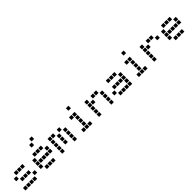

<svg xmlns="http://www.w3.org/2000/svg" viewBox="486 -2614 4428 4428"><g transform="rotate(-45 2700.0 -400.0)"><path d="M110 -491Q109 -491 109 -491Q109 -491 109 -490V-410Q109 -409 109 -409Q109 -409 110 -409H190Q191 -409 191 -409Q191 -409 191 -410V-490Q191 -491 191 -491Q191 -491 190 -491ZM210 -491Q209 -491 209 -491Q209 -491 209 -490V-410Q209 -409 209 -409Q209 -409 210 -409H290Q291 -409 291 -409Q291 -409 291 -410V-490Q291 -491 291 -491Q291 -491 290 -491ZM310 -491Q309 -491 309 -491Q309 -491 309 -490V-410Q309 -409 309 -409Q309 -409 310 -409H390Q391 -409 391 -409Q391 -409 391 -410V-490Q391 -491 391 -491Q391 -491 390 -491ZM10 -391Q9 -391 9 -391Q9 -391 9 -390V-310Q9 -309 9 -309Q9 -309 10 -309H90Q91 -309 91 -309Q91 -309 91 -310V-390Q91 -391 91 -391Q91 -391 90 -391ZM110 -291Q109 -291 109 -291Q109 -291 109 -290V-210Q109 -209 109 -209Q109 -209 110 -209H190Q191 -209 191 -209Q191 -209 191 -210V-290Q191 -291 191 -291Q191 -291 190 -291ZM210 -291Q209 -291 209 -291Q209 -291 209 -290V-210Q209 -209 209 -209Q209 -209 210 -209H290Q291 -209 291 -209Q291 -209 291 -210V-290Q291 -291 291 -291Q291 -291 290 -291ZM310 -291Q309 -291 309 -291Q309 -291 309 -290V-210Q309 -209 309 -209Q309 -209 310 -209H390Q391 -209 391 -209Q391 -209 391 -210V-290Q391 -291 391 -291Q391 -291 390 -291ZM410 -191Q409 -191 409 -191Q409 -191 409 -190V-110Q409 -109 409 -109Q409 -109 410 -109H490Q491 -109 491 -109Q491 -109 491 -110V-190Q491 -191 491 -191Q491 -191 490 -191ZM10 -91Q9 -91 9 -91Q9 -91 9 -90V-10Q9 -9 9 -9Q9 -9 10 -9H90Q91 -9 91 -9Q91 -9 91 -10V-90Q91 -91 91 -91Q91 -91 90 -91ZM110 -91Q109 -91 109 -91Q109 -91 109 -90V-10Q109 -9 109 -9Q109 -9 110 -9H190Q191 -9 191 -9Q191 -9 191 -10V-90Q191 -91 191 -91Q191 -91 190 -91ZM210 -91Q209 -91 209 -91Q209 -91 209 -90V-10Q209 -9 209 -9Q209 -9 210 -9H290Q291 -9 291 -9Q291 -9 291 -10V-90Q291 -91 291 -91Q291 -91 290 -91ZM310 -91Q309 -91 309 -91Q309 -91 309 -90V-10Q309 -9 309 -9Q309 -9 310 -9H390Q391 -9 391 -9Q391 -9 391 -10V-90Q391 -91 391 -91Q391 -91 390 -91Z M910 -791Q909 -791 909 -791Q909 -791 909 -790V-710Q909 -709 909 -709Q909 -709 910 -709H990Q991 -709 991 -709Q991 -709 991 -710V-790Q991 -791 991 -791Q991 -791 990 -791ZM810 -691Q809 -691 809 -691Q809 -691 809 -690V-610Q809 -609 809 -609Q809 -609 810 -609H890Q891 -609 891 -609Q891 -609 891 -610V-690Q891 -691 891 -691Q891 -691 890 -691ZM710 -491Q709 -491 709 -491Q709 -491 709 -490V-410Q709 -409 709 -409Q709 -409 710 -409H790Q791 -409 791 -409Q791 -409 791 -410V-490Q791 -491 791 -491Q791 -491 790 -491ZM810 -491Q809 -491 809 -491Q809 -491 809 -490V-410Q809 -409 809 -409Q809 -409 810 -409H890Q891 -409 891 -409Q891 -409 891 -410V-490Q891 -491 891 -491Q891 -491 890 -491ZM910 -491Q909 -491 909 -491Q909 -491 909 -490V-410Q909 -409 909 -409Q909 -409 910 -409H990Q991 -409 991 -409Q991 -409 991 -410V-490Q991 -491 991 -491Q991 -491 990 -491ZM610 -391Q609 -391 609 -391Q609 -391 609 -390V-310Q609 -309 609 -309Q609 -309 610 -309H690Q691 -309 691 -309Q691 -309 691 -310V-390Q691 -391 691 -391Q691 -391 690 -391ZM1010 -391Q1009 -391 1009 -391Q1009 -391 1009 -390V-310Q1009 -309 1009 -309Q1009 -309 1010 -309H1090Q1091 -309 1091 -309Q1091 -309 1091 -310V-390Q1091 -391 1091 -391Q1091 -391 1090 -391ZM610 -291Q609 -291 609 -291Q609 -291 609 -290V-210Q609 -209 609 -209Q609 -209 610 -209H690Q691 -209 691 -209Q691 -209 691 -210V-290Q691 -291 691 -291Q691 -291 690 -291ZM710 -291Q709 -291 709 -291Q709 -291 709 -290V-210Q709 -209 709 -209Q709 -209 710 -209H790Q791 -209 791 -209Q791 -209 791 -210V-290Q791 -291 791 -291Q791 -291 790 -291ZM810 -291Q809 -291 809 -291Q809 -291 809 -290V-210Q809 -209 809 -209Q809 -209 810 -209H890Q891 -209 891 -209Q891 -209 891 -210V-290Q891 -291 891 -291Q891 -291 890 -291ZM910 -291Q909 -291 909 -291Q909 -291 909 -290V-210Q909 -209 909 -209Q909 -209 910 -209H990Q991 -209 991 -209Q991 -209 991 -210V-290Q991 -291 991 -291Q991 -291 990 -291ZM1010 -291Q1009 -291 1009 -291Q1009 -291 1009 -290V-210Q1009 -209 1009 -209Q1009 -209 1010 -209H1090Q1091 -209 1091 -209Q1091 -209 1091 -210V-290Q1091 -291 1091 -291Q1091 -291 1090 -291ZM610 -191Q609 -191 609 -191Q609 -191 609 -190V-110Q609 -109 609 -109Q609 -109 610 -109H690Q691 -109 691 -109Q691 -109 691 -110V-190Q691 -191 691 -191Q691 -191 690 -191ZM710 -91Q709 -91 709 -91Q709 -91 709 -90V-10Q709 -9 709 -9Q709 -9 710 -9H790Q791 -9 791 -9Q791 -9 791 -10V-90Q791 -91 791 -91Q791 -91 790 -91ZM810 -91Q809 -91 809 -91Q809 -91 809 -90V-10Q809 -9 809 -9Q809 -9 810 -9H890Q891 -9 891 -9Q891 -9 891 -10V-90Q891 -91 891 -91Q891 -91 890 -91ZM910 -91Q909 -91 909 -91Q909 -91 909 -90V-10Q909 -9 909 -9Q909 -9 910 -9H990Q991 -9 991 -9Q991 -9 991 -10V-90Q991 -91 991 -91Q991 -91 990 -91Z M1210 -491Q1209 -491 1209 -491Q1209 -491 1209 -490V-410Q1209 -409 1209 -409Q1209 -409 1210 -409H1290Q1291 -409 1291 -409Q1291 -409 1291 -410V-490Q1291 -491 1291 -491Q1291 -491 1290 -491ZM1310 -491Q1309 -491 1309 -491Q1309 -491 1309 -490V-410Q1309 -409 1309 -409Q1309 -409 1310 -409H1390Q1391 -409 1391 -409Q1391 -409 1391 -410V-490Q1391 -491 1391 -491Q1391 -491 1390 -491ZM1510 -491Q1509 -491 1509 -491Q1509 -491 1509 -490V-410Q1509 -409 1509 -409Q1509 -409 1510 -409H1590Q1591 -409 1591 -409Q1591 -409 1591 -410V-490Q1591 -491 1591 -491Q1591 -491 1590 -491ZM1210 -391Q1209 -391 1209 -391Q1209 -391 1209 -390V-310Q1209 -309 1209 -309Q1209 -309 1210 -309H1290Q1291 -309 1291 -309Q1291 -309 1291 -310V-390Q1291 -391 1291 -391Q1291 -391 1290 -391ZM1410 -391Q1409 -391 1409 -391Q1409 -391 1409 -390V-310Q1409 -309 1409 -309Q1409 -309 1410 -309H1490Q1491 -309 1491 -309Q1491 -309 1491 -310V-390Q1491 -391 1491 -391Q1491 -391 1490 -391ZM1610 -391Q1609 -391 1609 -391Q1609 -391 1609 -390V-310Q1609 -309 1609 -309Q1609 -309 1610 -309H1690Q1691 -309 1691 -309Q1691 -309 1691 -310V-390Q1691 -391 1691 -391Q1691 -391 1690 -391ZM1210 -291Q1209 -291 1209 -291Q1209 -291 1209 -290V-210Q1209 -209 1209 -209Q1209 -209 1210 -209H1290Q1291 -209 1291 -209Q1291 -209 1291 -210V-290Q1291 -291 1291 -291Q1291 -291 1290 -291ZM1410 -291Q1409 -291 1409 -291Q1409 -291 1409 -290V-210Q1409 -209 1409 -209Q1409 -209 1410 -209H1490Q1491 -209 1491 -209Q1491 -209 1491 -210V-290Q1491 -291 1491 -291Q1491 -291 1490 -291ZM1610 -291Q1609 -291 1609 -291Q1609 -291 1609 -290V-210Q1609 -209 1609 -209Q1609 -209 1610 -209H1690Q1691 -209 1691 -209Q1691 -209 1691 -210V-290Q1691 -291 1691 -291Q1691 -291 1690 -291ZM1210 -191Q1209 -191 1209 -191Q1209 -191 1209 -190V-110Q1209 -109 1209 -109Q1209 -109 1210 -109H1290Q1291 -109 1291 -109Q1291 -109 1291 -110V-190Q1291 -191 1291 -191Q1291 -191 1290 -191ZM1410 -191Q1409 -191 1409 -191Q1409 -191 1409 -190V-110Q1409 -109 1409 -109Q1409 -109 1410 -109H1490Q1491 -109 1491 -109Q1491 -109 1491 -110V-190Q1491 -191 1491 -191Q1491 -191 1490 -191ZM1610 -191Q1609 -191 1609 -191Q1609 -191 1609 -190V-110Q1609 -109 1609 -109Q1609 -109 1610 -109H1690Q1691 -109 1691 -109Q1691 -109 1691 -110V-190Q1691 -191 1691 -191Q1691 -191 1690 -191ZM1210 -91Q1209 -91 1209 -91Q1209 -91 1209 -90V-10Q1209 -9 1209 -9Q1209 -9 1210 -9H1290Q1291 -9 1291 -9Q1291 -9 1291 -10V-90Q1291 -91 1291 -91Q1291 -91 1290 -91ZM1610 -91Q1609 -91 1609 -91Q1609 -91 1609 -90V-10Q1609 -9 1609 -9Q1609 -9 1610 -9H1690Q1691 -9 1691 -9Q1691 -9 1691 -10V-90Q1691 -91 1691 -91Q1691 -91 1690 -91Z M2010 -691Q2009 -691 2009 -691Q2009 -691 2009 -690V-610Q2009 -609 2009 -609Q2009 -609 2010 -609H2090Q2091 -609 2091 -609Q2091 -609 2091 -610V-690Q2091 -691 2091 -691Q2091 -691 2090 -691ZM1910 -491Q1909 -491 1909 -491Q1909 -491 1909 -490V-410Q1909 -409 1909 -409Q1909 -409 1910 -409H1990Q1991 -409 1991 -409Q1991 -409 1991 -410V-490Q1991 -491 1991 -491Q1991 -491 1990 -491ZM2010 -491Q2009 -491 2009 -491Q2009 -491 2009 -490V-410Q2009 -409 2009 -409Q2009 -409 2010 -409H2090Q2091 -409 2091 -409Q2091 -409 2091 -410V-490Q2091 -491 2091 -491Q2091 -491 2090 -491ZM2010 -391Q2009 -391 2009 -391Q2009 -391 2009 -390V-310Q2009 -309 2009 -309Q2009 -309 2010 -309H2090Q2091 -309 2091 -309Q2091 -309 2091 -310V-390Q2091 -391 2091 -391Q2091 -391 2090 -391ZM2010 -291Q2009 -291 2009 -291Q2009 -291 2009 -290V-210Q2009 -209 2009 -209Q2009 -209 2010 -209H2090Q2091 -209 2091 -209Q2091 -209 2091 -210V-290Q2091 -291 2091 -291Q2091 -291 2090 -291ZM2010 -191Q2009 -191 2009 -191Q2009 -191 2009 -190V-110Q2009 -109 2009 -109Q2009 -109 2010 -109H2090Q2091 -109 2091 -109Q2091 -109 2091 -110V-190Q2091 -191 2091 -191Q2091 -191 2090 -191ZM1910 -91Q1909 -91 1909 -91Q1909 -91 1909 -90V-10Q1909 -9 1909 -9Q1909 -9 1910 -9H1990Q1991 -9 1991 -9Q1991 -9 1991 -10V-90Q1991 -91 1991 -91Q1991 -91 1990 -91ZM2010 -91Q2009 -91 2009 -91Q2009 -91 2009 -90V-10Q2009 -9 2009 -9Q2009 -9 2010 -9H2090Q2091 -9 2091 -9Q2091 -9 2091 -10V-90Q2091 -91 2091 -91Q2091 -91 2090 -91ZM2110 -91Q2109 -91 2109 -91Q2109 -91 2109 -90V-10Q2109 -9 2109 -9Q2109 -9 2110 -9H2190Q2191 -9 2191 -9Q2191 -9 2191 -10V-90Q2191 -91 2191 -91Q2191 -91 2190 -91Z M2410 -491Q2409 -491 2409 -491Q2409 -491 2409 -490V-410Q2409 -409 2409 -409Q2409 -409 2410 -409H2490Q2491 -409 2491 -409Q2491 -409 2491 -410V-490Q2491 -491 2491 -491Q2491 -491 2490 -491ZM2610 -491Q2609 -491 2609 -491Q2609 -491 2609 -490V-410Q2609 -409 2609 -409Q2609 -409 2610 -409H2690Q2691 -409 2691 -409Q2691 -409 2691 -410V-490Q2691 -491 2691 -491Q2691 -491 2690 -491ZM2710 -491Q2709 -491 2709 -491Q2709 -491 2709 -490V-410Q2709 -409 2709 -409Q2709 -409 2710 -409H2790Q2791 -409 2791 -409Q2791 -409 2791 -410V-490Q2791 -491 2791 -491Q2791 -491 2790 -491ZM2410 -391Q2409 -391 2409 -391Q2409 -391 2409 -390V-310Q2409 -309 2409 -309Q2409 -309 2410 -309H2490Q2491 -309 2491 -309Q2491 -309 2491 -310V-390Q2491 -391 2491 -391Q2491 -391 2490 -391ZM2510 -391Q2509 -391 2509 -391Q2509 -391 2509 -390V-310Q2509 -309 2509 -309Q2509 -309 2510 -309H2590Q2591 -309 2591 -309Q2591 -309 2591 -310V-390Q2591 -391 2591 -391Q2591 -391 2590 -391ZM2810 -391Q2809 -391 2809 -391Q2809 -391 2809 -390V-310Q2809 -309 2809 -309Q2809 -309 2810 -309H2890Q2891 -309 2891 -309Q2891 -309 2891 -310V-390Q2891 -391 2891 -391Q2891 -391 2890 -391ZM2410 -291Q2409 -291 2409 -291Q2409 -291 2409 -290V-210Q2409 -209 2409 -209Q2409 -209 2410 -209H2490Q2491 -209 2491 -209Q2491 -209 2491 -210V-290Q2491 -291 2491 -291Q2491 -291 2490 -291ZM2810 -291Q2809 -291 2809 -291Q2809 -291 2809 -290V-210Q2809 -209 2809 -209Q2809 -209 2810 -209H2890Q2891 -209 2891 -209Q2891 -209 2891 -210V-290Q2891 -291 2891 -291Q2891 -291 2890 -291ZM2410 -191Q2409 -191 2409 -191Q2409 -191 2409 -190V-110Q2409 -109 2409 -109Q2409 -109 2410 -109H2490Q2491 -109 2491 -109Q2491 -109 2491 -110V-190Q2491 -191 2491 -191Q2491 -191 2490 -191ZM2810 -191Q2809 -191 2809 -191Q2809 -191 2809 -190V-110Q2809 -109 2809 -109Q2809 -109 2810 -109H2890Q2891 -109 2891 -109Q2891 -109 2891 -110V-190Q2891 -191 2891 -191Q2891 -191 2890 -191ZM2410 -91Q2409 -91 2409 -91Q2409 -91 2409 -90V-10Q2409 -9 2409 -9Q2409 -9 2410 -9H2490Q2491 -9 2491 -9Q2491 -9 2491 -10V-90Q2491 -91 2491 -91Q2491 -91 2490 -91ZM2810 -91Q2809 -91 2809 -91Q2809 -91 2809 -90V-10Q2809 -9 2809 -9Q2809 -9 2810 -9H2890Q2891 -9 2891 -9Q2891 -9 2891 -10V-90Q2891 -91 2891 -91Q2891 -91 2890 -91Z M3110 -491Q3109 -491 3109 -491Q3109 -491 3109 -490V-410Q3109 -409 3109 -409Q3109 -409 3110 -409H3190Q3191 -409 3191 -409Q3191 -409 3191 -410V-490Q3191 -491 3191 -491Q3191 -491 3190 -491ZM3210 -491Q3209 -491 3209 -491Q3209 -491 3209 -490V-410Q3209 -409 3209 -409Q3209 -409 3210 -409H3290Q3291 -409 3291 -409Q3291 -409 3291 -410V-490Q3291 -491 3291 -491Q3291 -491 3290 -491ZM3310 -491Q3309 -491 3309 -491Q3309 -491 3309 -490V-410Q3309 -409 3309 -409Q3309 -409 3310 -409H3390Q3391 -409 3391 -409Q3391 -409 3391 -410V-490Q3391 -491 3391 -491Q3391 -491 3390 -491ZM3410 -391Q3409 -391 3409 -391Q3409 -391 3409 -390V-310Q3409 -309 3409 -309Q3409 -309 3410 -309H3490Q3491 -309 3491 -309Q3491 -309 3491 -310V-390Q3491 -391 3491 -391Q3491 -391 3490 -391ZM3110 -291Q3109 -291 3109 -291Q3109 -291 3109 -290V-210Q3109 -209 3109 -209Q3109 -209 3110 -209H3190Q3191 -209 3191 -209Q3191 -209 3191 -210V-290Q3191 -291 3191 -291Q3191 -291 3190 -291ZM3210 -291Q3209 -291 3209 -291Q3209 -291 3209 -290V-210Q3209 -209 3209 -209Q3209 -209 3210 -209H3290Q3291 -209 3291 -209Q3291 -209 3291 -210V-290Q3291 -291 3291 -291Q3291 -291 3290 -291ZM3310 -291Q3309 -291 3309 -291Q3309 -291 3309 -290V-210Q3309 -209 3309 -209Q3309 -209 3310 -209H3390Q3391 -209 3391 -209Q3391 -209 3391 -210V-290Q3391 -291 3391 -291Q3391 -291 3390 -291ZM3410 -291Q3409 -291 3409 -291Q3409 -291 3409 -290V-210Q3409 -209 3409 -209Q3409 -209 3410 -209H3490Q3491 -209 3491 -209Q3491 -209 3491 -210V-290Q3491 -291 3491 -291Q3491 -291 3490 -291ZM3010 -191Q3009 -191 3009 -191Q3009 -191 3009 -190V-110Q3009 -109 3009 -109Q3009 -109 3010 -109H3090Q3091 -109 3091 -109Q3091 -109 3091 -110V-190Q3091 -191 3091 -191Q3091 -191 3090 -191ZM3410 -191Q3409 -191 3409 -191Q3409 -191 3409 -190V-110Q3409 -109 3409 -109Q3409 -109 3410 -109H3490Q3491 -109 3491 -109Q3491 -109 3491 -110V-190Q3491 -191 3491 -191Q3491 -191 3490 -191ZM3110 -91Q3109 -91 3109 -91Q3109 -91 3109 -90V-10Q3109 -9 3109 -9Q3109 -9 3110 -9H3190Q3191 -9 3191 -9Q3191 -9 3191 -10V-90Q3191 -91 3191 -91Q3191 -91 3190 -91ZM3210 -91Q3209 -91 3209 -91Q3209 -91 3209 -90V-10Q3209 -9 3209 -9Q3209 -9 3210 -9H3290Q3291 -9 3291 -9Q3291 -9 3291 -10V-90Q3291 -91 3291 -91Q3291 -91 3290 -91ZM3310 -91Q3309 -91 3309 -91Q3309 -91 3309 -90V-10Q3309 -9 3309 -9Q3309 -9 3310 -9H3390Q3391 -9 3391 -9Q3391 -9 3391 -10V-90Q3391 -91 3391 -91Q3391 -91 3390 -91ZM3410 -91Q3409 -91 3409 -91Q3409 -91 3409 -90V-10Q3409 -9 3409 -9Q3409 -9 3410 -9H3490Q3491 -9 3491 -9Q3491 -9 3491 -10V-90Q3491 -91 3491 -91Q3491 -91 3490 -91Z M3810 -691Q3809 -691 3809 -691Q3809 -691 3809 -690V-610Q3809 -609 3809 -609Q3809 -609 3810 -609H3890Q3891 -609 3891 -609Q3891 -609 3891 -610V-690Q3891 -691 3891 -691Q3891 -691 3890 -691ZM3710 -491Q3709 -491 3709 -491Q3709 -491 3709 -490V-410Q3709 -409 3709 -409Q3709 -409 3710 -409H3790Q3791 -409 3791 -409Q3791 -409 3791 -410V-490Q3791 -491 3791 -491Q3791 -491 3790 -491ZM3810 -491Q3809 -491 3809 -491Q3809 -491 3809 -490V-410Q3809 -409 3809 -409Q3809 -409 3810 -409H3890Q3891 -409 3891 -409Q3891 -409 3891 -410V-490Q3891 -491 3891 -491Q3891 -491 3890 -491ZM3810 -391Q3809 -391 3809 -391Q3809 -391 3809 -390V-310Q3809 -309 3809 -309Q3809 -309 3810 -309H3890Q3891 -309 3891 -309Q3891 -309 3891 -310V-390Q3891 -391 3891 -391Q3891 -391 3890 -391ZM3810 -291Q3809 -291 3809 -291Q3809 -291 3809 -290V-210Q3809 -209 3809 -209Q3809 -209 3810 -209H3890Q3891 -209 3891 -209Q3891 -209 3891 -210V-290Q3891 -291 3891 -291Q3891 -291 3890 -291ZM3810 -191Q3809 -191 3809 -191Q3809 -191 3809 -190V-110Q3809 -109 3809 -109Q3809 -109 3810 -109H3890Q3891 -109 3891 -109Q3891 -109 3891 -110V-190Q3891 -191 3891 -191Q3891 -191 3890 -191ZM3710 -91Q3709 -91 3709 -91Q3709 -91 3709 -90V-10Q3709 -9 3709 -9Q3709 -9 3710 -9H3790Q3791 -9 3791 -9Q3791 -9 3791 -10V-90Q3791 -91 3791 -91Q3791 -91 3790 -91ZM3810 -91Q3809 -91 3809 -91Q3809 -91 3809 -90V-10Q3809 -9 3809 -9Q3809 -9 3810 -9H3890Q3891 -9 3891 -9Q3891 -9 3891 -10V-90Q3891 -91 3891 -91Q3891 -91 3890 -91ZM3910 -91Q3909 -91 3909 -91Q3909 -91 3909 -90V-10Q3909 -9 3909 -9Q3909 -9 3910 -9H3990Q3991 -9 3991 -9Q3991 -9 3991 -10V-90Q3991 -91 3991 -91Q3991 -91 3990 -91Z M4210 -491Q4209 -491 4209 -491Q4209 -491 4209 -490V-410Q4209 -409 4209 -409Q4209 -409 4210 -409H4290Q4291 -409 4291 -409Q4291 -409 4291 -410V-490Q4291 -491 4291 -491Q4291 -491 4290 -491ZM4410 -491Q4409 -491 4409 -491Q4409 -491 4409 -490V-410Q4409 -409 4409 -409Q4409 -409 4410 -409H4490Q4491 -409 4491 -409Q4491 -409 4491 -410V-490Q4491 -491 4491 -491Q4491 -491 4490 -491ZM4510 -491Q4509 -491 4509 -491Q4509 -491 4509 -490V-410Q4509 -409 4509 -409Q4509 -409 4510 -409H4590Q4591 -409 4591 -409Q4591 -409 4591 -410V-490Q4591 -491 4591 -491Q4591 -491 4590 -491ZM4210 -391Q4209 -391 4209 -391Q4209 -391 4209 -390V-310Q4209 -309 4209 -309Q4209 -309 4210 -309H4290Q4291 -309 4291 -309Q4291 -309 4291 -310V-390Q4291 -391 4291 -391Q4291 -391 4290 -391ZM4310 -391Q4309 -391 4309 -391Q4309 -391 4309 -390V-310Q4309 -309 4309 -309Q4309 -309 4310 -309H4390Q4391 -309 4391 -309Q4391 -309 4391 -310V-390Q4391 -391 4391 -391Q4391 -391 4390 -391ZM4610 -391Q4609 -391 4609 -391Q4609 -391 4609 -390V-310Q4609 -309 4609 -309Q4609 -309 4610 -309H4690Q4691 -309 4691 -309Q4691 -309 4691 -310V-390Q4691 -391 4691 -391Q4691 -391 4690 -391ZM4210 -291Q4209 -291 4209 -291Q4209 -291 4209 -290V-210Q4209 -209 4209 -209Q4209 -209 4210 -209H4290Q4291 -209 4291 -209Q4291 -209 4291 -210V-290Q4291 -291 4291 -291Q4291 -291 4290 -291ZM4210 -191Q4209 -191 4209 -191Q4209 -191 4209 -190V-110Q4209 -109 4209 -109Q4209 -109 4210 -109H4290Q4291 -109 4291 -109Q4291 -109 4291 -110V-190Q4291 -191 4291 -191Q4291 -191 4290 -191ZM4210 -91Q4209 -91 4209 -91Q4209 -91 4209 -90V-10Q4209 -9 4209 -9Q4209 -9 4210 -9H4290Q4291 -9 4291 -9Q4291 -9 4291 -10V-90Q4291 -91 4291 -91Q4291 -91 4290 -91Z M4910 -491Q4909 -491 4909 -491Q4909 -491 4909 -490V-410Q4909 -409 4909 -409Q4909 -409 4910 -409H4990Q4991 -409 4991 -409Q4991 -409 4991 -410V-490Q4991 -491 4991 -491Q4991 -491 4990 -491ZM5010 -491Q5009 -491 5009 -491Q5009 -491 5009 -490V-410Q5009 -409 5009 -409Q5009 -409 5010 -409H5090Q5091 -409 5091 -409Q5091 -409 5091 -410V-490Q5091 -491 5091 -491Q5091 -491 5090 -491ZM5110 -491Q5109 -491 5109 -491Q5109 -491 5109 -490V-410Q5109 -409 5109 -409Q5109 -409 5110 -409H5190Q5191 -409 5191 -409Q5191 -409 5191 -410V-490Q5191 -491 5191 -491Q5191 -491 5190 -491ZM4810 -391Q4809 -391 4809 -391Q4809 -391 4809 -390V-310Q4809 -309 4809 -309Q4809 -309 4810 -309H4890Q4891 -309 4891 -309Q4891 -309 4891 -310V-390Q4891 -391 4891 -391Q4891 -391 4890 -391ZM5210 -391Q5209 -391 5209 -391Q5209 -391 5209 -390V-310Q5209 -309 5209 -309Q5209 -309 5210 -309H5290Q5291 -309 5291 -309Q5291 -309 5291 -310V-390Q5291 -391 5291 -391Q5291 -391 5290 -391ZM4810 -291Q4809 -291 4809 -291Q4809 -291 4809 -290V-210Q4809 -209 4809 -209Q4809 -209 4810 -209H4890Q4891 -209 4891 -209Q4891 -209 4891 -210V-290Q4891 -291 4891 -291Q4891 -291 4890 -291ZM4910 -291Q4909 -291 4909 -291Q4909 -291 4909 -290V-210Q4909 -209 4909 -209Q4909 -209 4910 -209H4990Q4991 -209 4991 -209Q4991 -209 4991 -210V-290Q4991 -291 4991 -291Q4991 -291 4990 -291ZM5010 -291Q5009 -291 5009 -291Q5009 -291 5009 -290V-210Q5009 -209 5009 -209Q5009 -209 5010 -209H5090Q5091 -209 5091 -209Q5091 -209 5091 -210V-290Q5091 -291 5091 -291Q5091 -291 5090 -291ZM5110 -291Q5109 -291 5109 -291Q5109 -291 5109 -290V-210Q5109 -209 5109 -209Q5109 -209 5110 -209H5190Q5191 -209 5191 -209Q5191 -209 5191 -210V-290Q5191 -291 5191 -291Q5191 -291 5190 -291ZM5210 -291Q5209 -291 5209 -291Q5209 -291 5209 -290V-210Q5209 -209 5209 -209Q5209 -209 5210 -209H5290Q5291 -209 5291 -209Q5291 -209 5291 -210V-290Q5291 -291 5291 -291Q5291 -291 5290 -291ZM4810 -191Q4809 -191 4809 -191Q4809 -191 4809 -190V-110Q4809 -109 4809 -109Q4809 -109 4810 -109H4890Q4891 -109 4891 -109Q4891 -109 4891 -110V-190Q4891 -191 4891 -191Q4891 -191 4890 -191ZM4910 -91Q4909 -91 4909 -91Q4909 -91 4909 -90V-10Q4909 -9 4909 -9Q4909 -9 4910 -9H4990Q4991 -9 4991 -9Q4991 -9 4991 -10V-90Q4991 -91 4991 -91Q4991 -91 4990 -91ZM5010 -91Q5009 -91 5009 -91Q5009 -91 5009 -90V-10Q5009 -9 5009 -9Q5009 -9 5010 -9H5090Q5091 -9 5091 -9Q5091 -9 5091 -10V-90Q5091 -91 5091 -91Q5091 -91 5090 -91ZM5110 -91Q5109 -91 5109 -91Q5109 -91 5109 -90V-10Q5109 -9 5109 -9Q5109 -9 5110 -9H5190Q5191 -9 5191 -9Q5191 -9 5191 -10V-90Q5191 -91 5191 -91Q5191 -91 5190 -91Z"/></g></svg>

Font: Doto ExtraBold
Style: Regular
Weight: 800
Monospace: yes
Version: Version 1.000